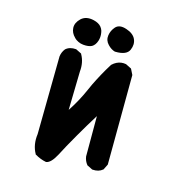

<svg xmlns="http://www.w3.org/2000/svg" viewBox="-90 -639 680 731"><g transform="rotate(15 250.0 -274.0)"><path d="M155.3 11.7Q132.8 7.3 112.3 -4.9L110.8 -5.4L110.4 -6.8Q91.8 -39.6 97.7 -82.5L101.6 -389.6V-390.1Q104 -407.7 114.7 -420.9L115.2 -421.4Q123 -428.2 133.1 -430.9Q143.1 -433.6 154.8 -432.6H155.8L156.7 -432.1L176.3 -422.4L178.2 -421.4L178.7 -419.9Q195.3 -391.1 191.4 -354L188 -202.1Q217.8 -247.1 238.8 -295.4Q243.7 -307.1 249.3 -318.6Q254.9 -330.1 260.7 -341.3Q266.6 -352.5 272.7 -363.8Q278.8 -375 285.4 -386.2Q292 -397.5 298.8 -408.2L299.3 -409.2L299.8 -409.7Q308.1 -417.5 316.9 -421.9Q325.7 -426.3 335 -427.5Q344.2 -428.7 354 -426.8L354.5 -426.3H355L374.5 -416.5L376.5 -415.5L377 -414.1L377.4 -413.6L387.2 -394L387.7 -393.1V-391.6L385.7 -41V-39.6L385.3 -38.6L375.5 -19L375 -17.6L374 -17.1Q358.4 -3.9 334.5 -5.9H333.5L332.5 -6.3L313 -16.1L311.5 -16.6L311 -17.6Q300.3 -30.8 297.9 -48.3V-48.8V-207Q283.7 -184.1 270 -161.4Q256.3 -138.7 243.2 -115.7Q211.9 -61.5 194.8 -27.8Q175.3 8.8 156.7 11.7H156.2ZM177.2 -456.1Q171.9 -456.5 166.7 -458Q161.6 -459.5 157 -461.7Q152.3 -463.9 148.2 -466.8Q144 -469.7 140.6 -473.6Q125 -488.8 124 -508.3Q123 -528.8 141.6 -546.4Q160.6 -564 191.9 -556.6Q202.1 -554.2 209.7 -550Q217.3 -545.9 222.4 -539.6Q227.5 -533.2 230 -525.4Q231.9 -518.1 232.4 -511.5Q232.9 -504.9 232.2 -498.3Q231.4 -491.7 229.5 -485.8Q223.6 -467.8 210.9 -460.4Q198.2 -454.1 177.2 -456.1ZM300.3 -461.9Q293 -463.9 285.9 -468.3Q278.8 -472.7 272 -480Q257.3 -495.1 260.3 -515.6Q263.2 -534.7 276.4 -549.8Q291 -566.4 320.8 -556.2Q334.5 -551.8 344 -544.4Q353.5 -537.1 357.9 -527.3Q362.3 -517.6 362.1 -506.8Q361.8 -496.1 356.9 -484.9Q346.7 -460.9 301.8 -461.9H300.8Z"/></g></svg>

Font: NaikaiFont
Style: SemiBold
Weight: 600
Version: Version 1.89